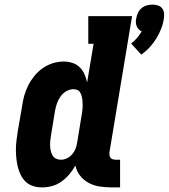

<svg xmlns="http://www.w3.org/2000/svg" viewBox="-20 -805 732 833"><path d="M593 -568 549 -616Q563 -627 574.5 -640.5Q586 -654 595 -669Q587 -672 581.5 -678Q576 -684 573 -691.5Q570 -699 569.5 -707.5Q569 -716 571 -725Q573 -737 578.5 -749Q584 -761 594 -769.5Q604 -778 616.5 -781.5Q629 -785 641 -785Q653 -785 664.5 -781.5Q676 -778 683 -769.5Q690 -761 691.5 -749Q693 -737 691 -725Q688 -703 679.5 -681Q671 -659 658.5 -638.5Q646 -618 629.5 -600Q613 -582 593 -568ZM163 8Q143 8 124.5 2.5Q106 -3 92.5 -15.5Q79 -28 70.5 -45Q62 -62 57.5 -80Q53 -98 51 -117.5Q49 -137 49 -156.5Q49 -176 51.5 -195.5Q54 -215 57 -235L76 -345Q79 -368 85.5 -391Q92 -414 103 -435.5Q114 -457 130 -476.5Q146 -496 166.5 -510Q187 -524 210 -531Q233 -538 257 -538Q276 -538 294.5 -532Q313 -526 326 -513Q339 -500 346.5 -483Q354 -466 358 -447L386 -615H363V-735H553L455 -145Q454 -138 455 -131.5Q456 -125 459.5 -120.5Q463 -116 469.5 -114Q476 -112 482 -112H501V8H463Q436 8 411 4Q386 0 364 -12Q342 -24 327 -43.5Q312 -63 307 -87Q296 -67 281 -49Q266 -31 247 -17.5Q228 -4 206.5 2Q185 8 163 8ZM244 -112Q258 -112 271 -118.5Q284 -125 293.5 -136Q303 -147 308 -160.5Q313 -174 315 -188L333 -298Q335 -307 336 -316Q337 -325 338 -334Q339 -343 338.5 -352Q338 -361 337.5 -370Q337 -379 334.5 -387.5Q332 -396 328 -403.5Q324 -411 316 -414.5Q308 -418 299 -418Q283 -418 268 -409.5Q253 -401 243 -387Q233 -373 227.5 -357.5Q222 -342 219 -326L201 -216Q199 -205 198 -193.5Q197 -182 197.5 -171Q198 -160 200.5 -149.5Q203 -139 208.5 -130Q214 -121 223.5 -116.5Q233 -112 244 -112Z"/></svg>

Font: Iosevka Slab Heavy Extended
Style: Italic
Weight: 900
Width: 7
Italic angle: -9°
Monospace: yes
Designer: Belleve Invis
Foundry: Belleve Invis
Version: Version 11.1.0; ttfautohint (v1.8.3)